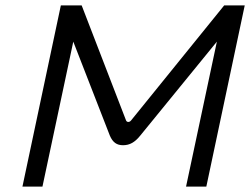

<svg xmlns="http://www.w3.org/2000/svg" viewBox="-20 -690 925 710"><path d="M205 -670 63 0H137L251 -536L386 -189C397 -163 412 -153 435 -153C460 -153 479 -164 499 -189L782 -536L668 0H743L885 -670H809L465 -245C459 -237 449 -237 446 -245L282 -670Z"/></svg>

Font: LT Wave Text Light Italic
Style: Regular
Weight: 300
Designer: Daniel Lyons
Version: Version 2.5 (Glyphs App)